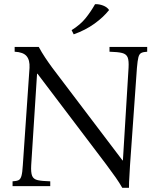

<svg xmlns="http://www.w3.org/2000/svg" viewBox="-20 -889 723 917"><path d="M564 8Q551 -15 532.5 -41.5Q514 -68 487 -104L159 -537H157L129 -100Q127 -65 133.5 -49Q140 -33 160.5 -28.5Q181 -24 220 -23V0H40V-23Q59 -24 68.5 -28.5Q78 -33 82.5 -49Q87 -65 89 -100L121 -565Q123 -602 107 -621Q91 -640 50 -642V-665H165Q179 -639 196 -613.5Q213 -588 230 -565L565 -123H567L594 -565Q596 -600 589.5 -615.5Q583 -631 563 -636Q543 -641 503 -642V-665H683V-642Q664 -641 654.5 -636Q645 -631 641 -615.5Q637 -600 634 -565L601 -100Q600 -72 598 -46.5Q596 -21 596 8ZM434 -869Q453 -870 472.5 -862.5Q492 -855 501 -841Q473 -806 430.5 -775.5Q388 -745 332 -725L322 -745Q364 -771 389.5 -803Q415 -835 434 -869Z"/></svg>

Font: Bona Nova
Style: Italic
Weight: 400
Italic angle: -4°
Designer: Mateusz Machalski
Foundry: Capitalics
Version: Version 4.001; ttfautohint (v1.8.3)